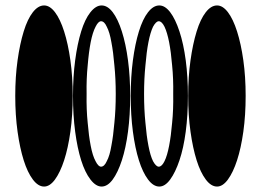

<svg xmlns="http://www.w3.org/2000/svg" viewBox="-20 -675 966 705"><path d="M777 -655Q755 -655 735.5 -630Q716 -605 702 -559.5Q688 -514 679.5 -453.5Q671 -393 671 -323Q671 -252 679.5 -191.5Q688 -131 702 -86.5Q716 -42 735.5 -16Q755 10 777 10Q798 10 817 -16Q836 -42 850.5 -86.5Q865 -131 873.5 -191.5Q882 -252 882 -323Q882 -393 873.5 -453.5Q865 -514 850.5 -559.5Q836 -605 817 -630Q798 -655 777 -655ZM565 -655Q543 -655 523.5 -630Q504 -605 490 -559.5Q476 -514 468 -453.5Q460 -393 460 -323Q460 -252 468 -191.5Q476 -131 490 -86.5Q504 -42 523.5 -16Q543 10 565 10Q586 10 605 -16Q624 -42 639 -86.5Q654 -131 662 -191.5Q670 -252 670 -323Q670 -393 662 -453.5Q654 -514 639 -559.5Q624 -605 605 -630Q586 -655 565 -655ZM563 -597Q574 -597 584 -577Q594 -556 601 -520Q608 -484 612 -435Q617 -386 616 -330Q617 -272 612 -224Q608 -176 601 -140Q594 -103 584 -83Q574 -63 563 -63Q553 -63 542 -83Q532 -103 525 -140Q518 -176 514 -224Q509 -272 509 -330Q509 -386 514 -435Q518 -484 525 -520Q532 -556 542 -577Q553 -597 563 -597ZM353 -655Q332 -655 312 -630Q292 -605 278 -559.5Q264 -514 256 -453.5Q248 -393 248 -323Q248 -252 256 -191.5Q264 -131 278 -86.5Q292 -42 312 -16Q332 10 353 10Q375 10 394 -16Q413 -42 427.5 -86.5Q442 -131 450 -191.5Q458 -252 458 -323Q458 -393 450 -453.5Q442 -514 427.5 -559.5Q413 -605 394 -630Q375 -655 353 -655ZM351 -597Q363 -597 372 -577Q383 -556 389 -520Q396 -484 400 -435Q405 -386 405 -330Q405 -272 400 -224Q396 -176 389 -140Q383 -103 372 -83Q363 -63 351 -63Q341 -63 331 -83Q320 -103 313 -140Q306 -176 302 -224Q297 -272 298 -330Q297 -386 302 -435Q306 -484 313 -520Q320 -556 331 -577Q341 -597 351 -597ZM142 -655Q120 -655 100.5 -630Q81 -605 67 -559.5Q53 -514 44.5 -453.5Q36 -393 36 -323Q36 -252 44.5 -191.5Q53 -131 67 -86.5Q81 -42 100.5 -16Q120 10 142 10Q163 10 182 -16Q201 -42 215.5 -86.5Q230 -131 238.5 -191.5Q247 -252 247 -323Q247 -393 238.5 -453.5Q230 -514 215.5 -559.5Q201 -605 182 -630Q163 -655 142 -655Z"/></svg>

Font: binaryh115
Style: Book
Weight: 400
Designer: Jelle Bosma - Monotype Design Team
Foundry: Monotype Imaging Inc.
Version: Version 2.003